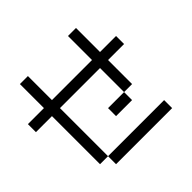

<svg xmlns="http://www.w3.org/2000/svg" viewBox="-206 -1165 1412 1412"><g transform="rotate(-45 500.0 -458.5)"><path d="M750 -916.7V-666.7H916.7V-583.3H750V-333.3H666.7V-583.3H250V-83.3H166.7V-583.3H0V-666.7H166.7V-916.7H250V-666.7H666.7V-916.7ZM500 -250V-333.3H666.7V-250ZM833.3 -83.3V0H250V-83.3Z"/></g></svg>

Font: Galmuri11 Regular
Style: Regular
Weight: 400
Designer: Minseo Lee (Quiple)
Version: Version 2.356;hotconv 1.1.0;makeotfexe 2.6.0 DEVELOPMENT